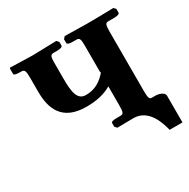

<svg xmlns="http://www.w3.org/2000/svg" viewBox="-130 -554 778 790"><g transform="rotate(-30 259.0 -159.0)"><path d="M445 -79V-354C445 -391 448 -397 463 -397H489C507 -397 516 -401 516 -407V-424L507 -434C470 -433 419 -432 382 -432L276 -434L267 -424V-406C267 -400 277 -397 294 -397H310C326 -397 328 -389 328 -354V-230L333 -233C304 -198 273 -180 231 -180C190 -180 184 -222 184 -286V-360C184 -389 187 -397 202 -397H217C236 -397 245 -401 245 -407V-424L236 -434C203 -433 155 -432 121 -431L15 -434L14 -428V-406C14 -400 23 -397 41 -397H48C64 -397 67 -389 67 -355V-290C67 -212 92 -137 209 -137C251 -137 293 -144 328 -165V-79C328 -43 326 -35 310 -35H293C275 -35 266 -32 266 -26V-9L275 1L351 0C425 -1 448 82 456 112C456 113 457 115 457 116H518V-11C518 -25 497 -35 476 -35H459C447 -35 445 -46 445 -79Z"/></g></svg>

Font: Libertinus Serif Semibold
Style: Regular
Weight: 600
Designer: Philipp H. Poll, Khaled Hosny
Foundry: Caleb Maclennan
Version: Version 7.050;RELEASE